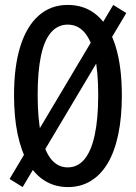

<svg xmlns="http://www.w3.org/2000/svg" viewBox="-20 -750 552 780"><path d="M72 10 19 -23 440 -730 493 -697ZM256 10Q204 10 163 -15Q122 -40 94 -88Q66 -136 51.5 -205.5Q37 -275 37 -363Q37 -480 62.5 -561.5Q88 -643 137 -686.5Q186 -730 255 -730Q326 -730 375 -687Q424 -644 449.5 -562Q475 -480 475 -362Q475 -274 460.5 -204.5Q446 -135 418 -87.5Q390 -40 349 -15Q308 10 256 10ZM255 -70Q296 -70 323.5 -103.5Q351 -137 365 -202.5Q379 -268 379 -364Q379 -459 365 -522.5Q351 -586 323.5 -618Q296 -650 255 -650Q215 -650 187.5 -618.5Q160 -587 146.5 -523.5Q133 -460 133 -364Q133 -268 147 -202Q161 -136 188 -103Q215 -70 255 -70Z"/></svg>

Font: Instrument Sans Condensed Medium
Style: Regular
Weight: 500
Width: 3
Designer: Rodrigo Fuenzalida
Foundry: fragTYPE
Version: Version 1.000;gftools[0.9.28]